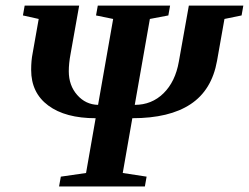

<svg xmlns="http://www.w3.org/2000/svg" viewBox="-20 -675 901 695"><path d="M424.3 -48.8 510.7 -35.6 504.4 0H193.8L200.2 -35.6L291.5 -48.8L326.2 -247.1Q216.8 -247.1 154.8 -293Q92.8 -338.9 92.8 -421.9Q92.8 -456.1 98.1 -481.9L120.1 -606.4L63 -619.1L69.3 -654.8H266.6L235.4 -479.5Q229 -445.8 229 -417Q229 -365.7 259.5 -331.1Q290 -296.4 335 -295.4L389.6 -606.4L327.6 -619.1L334 -654.8H595.7L589.4 -619.1L522.5 -606.4L467.8 -295.4Q529.3 -295.4 572 -337.4Q614.7 -379.4 627.4 -452.1L663.6 -654.8H860.8L854.5 -619.1L792.5 -606.4L765.6 -454.6Q746.6 -348.6 669.9 -297.9Q593.3 -247.1 459 -247.1Z"/></svg>

Font: Tinos
Style: Bold Italic
Weight: 700
Italic angle: -16.333°
Designer: Steve Matteson
Foundry: Monotype Imaging Inc.
Version: Version 1.23